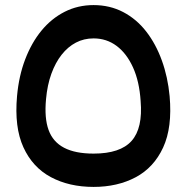

<svg xmlns="http://www.w3.org/2000/svg" viewBox="-20 -735 734 755"><path d="M348 0Q252 0 180 -38.5Q108 -77 72 -156Q36 -235 47 -357Q54 -436 79 -501.5Q104 -567 143 -614.5Q182 -662 234 -688.5Q286 -715 348 -715Q412 -715 464.5 -687.5Q517 -660 555 -611Q593 -562 616.5 -497Q640 -432 647 -357Q658 -234 621.5 -155Q585 -76 513.5 -38Q442 0 348 0ZM348 -131Q453 -131 497.5 -181Q542 -231 533 -338Q528 -415 503 -470Q478 -525 438.5 -554.5Q399 -584 348 -584Q310 -584 278.5 -567.5Q247 -551 222.5 -520Q198 -489 182 -445Q166 -401 161 -345Q154 -271 171 -224Q188 -177 232 -154Q276 -131 348 -131Z"/></svg>

Font: Alexandria Medium
Style: Regular
Weight: 500
Designer: Mohamed Gaber
Foundry: Kief Type Foundry
Version: Version 5.100